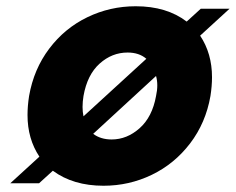

<svg xmlns="http://www.w3.org/2000/svg" viewBox="-20 -586 754 614"><path d="M620 -472Q658 -415 658 -339Q658 -311 653 -279Q638 -193 588 -127.5Q538 -62 465.5 -27Q393 8 311 8Q214 8 149 -40L105 0H13L106 -85Q68 -142 68 -218Q68 -247 73 -279Q88 -365 137.5 -430.5Q187 -496 259.5 -531Q332 -566 414 -566Q513 -566 577 -517L622 -558H714ZM247 -279Q244 -261 244 -244Q244 -228 247 -214L448 -398Q425 -418 388 -418Q338 -418 298.5 -382.5Q259 -347 247 -279ZM479 -279Q483 -297 483 -313Q483 -329 479 -343L278 -158Q302 -140 337 -140Q386 -140 426.5 -176Q467 -212 479 -279Z"/></svg>

Font: Fz Poppins
Style: Bold Italic
Weight: 700
Italic angle: -10°
Designer: Ninad Kale (Devanagari), Jonny Pinhorn (Latin)
Foundry: Indian Type Foundry
Version: Vit hóa bi Vntype.Com & FontZin.Com